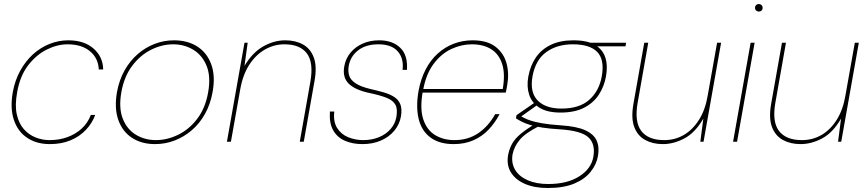

<svg xmlns="http://www.w3.org/2000/svg" viewBox="-20 -710 4350 962"><path d="M230 12Q163 12 116 -19.5Q69 -51 49.5 -109.5Q30 -168 44 -248Q55 -308 81.5 -356Q108 -404 145.5 -438Q183 -472 228.5 -490Q274 -508 322 -508Q402 -508 449 -466.5Q496 -425 497 -362H475Q472 -420 430 -454Q388 -488 319 -488Q267 -488 214 -461.5Q161 -435 120.5 -382Q80 -329 66 -248Q54 -183 64 -137.5Q74 -92 99 -63.5Q124 -35 158 -21.5Q192 -8 228 -8Q277 -8 318 -23Q359 -38 389.5 -66Q420 -94 435 -134H457Q442 -93 410.5 -59.5Q379 -26 333.5 -7Q288 12 230 12Z M757 12Q690 12 642 -19Q594 -50 573 -108.5Q552 -167 566 -248Q577 -309 604 -357Q631 -405 669.5 -438.5Q708 -472 754.5 -490Q801 -508 852 -508Q920 -508 968.5 -477Q1017 -446 1038.5 -387.5Q1060 -329 1045 -248Q1034 -187 1007 -139Q980 -91 941 -57.5Q902 -24 855 -6Q808 12 757 12ZM761 -8Q817 -8 872 -34.5Q927 -61 968 -114.5Q1009 -168 1023 -248Q1037 -327 1015 -380.5Q993 -434 948 -461Q903 -488 848 -488Q792 -488 737.5 -461Q683 -434 642.5 -380.5Q602 -327 588 -248Q574 -168 595.5 -114.5Q617 -61 661.5 -34.5Q706 -8 761 -8Z M1117 0 1205 -496H1221L1205 -380Q1245 -447 1299 -477.5Q1353 -508 1409 -508Q1460 -508 1497.5 -487.5Q1535 -467 1552 -422.5Q1569 -378 1556 -305L1502 0H1482L1535 -300Q1552 -397 1517.5 -442.5Q1483 -488 1405 -488Q1354 -488 1308.5 -462.5Q1263 -437 1230 -387Q1197 -337 1184 -264L1137 0Z M1796 12Q1746 12 1707.5 -5Q1669 -22 1649 -58Q1629 -94 1633 -151H1655Q1649 -101 1669 -69Q1689 -37 1724.5 -22.5Q1760 -8 1800 -8Q1843 -8 1878.5 -22.5Q1914 -37 1937 -63.5Q1960 -90 1966 -124Q1973 -164 1961 -185.5Q1949 -207 1918 -219.5Q1887 -232 1836 -243Q1797 -251 1770 -263Q1743 -275 1727 -291Q1711 -307 1705.5 -328.5Q1700 -350 1705 -378Q1712 -417 1736 -446Q1760 -475 1797 -491.5Q1834 -508 1880 -508Q1946 -508 1985 -471Q2024 -434 2019 -360H1997Q2004 -417 1973 -452.5Q1942 -488 1876 -488Q1813 -488 1774 -457.5Q1735 -427 1727 -378Q1723 -353 1729.5 -331.5Q1736 -310 1761 -293Q1786 -276 1836 -264Q1872 -256 1903 -247Q1934 -238 1955.5 -224Q1977 -210 1986 -187Q1995 -164 1989 -127Q1982 -87 1956 -55.5Q1930 -24 1889 -6Q1848 12 1796 12Z M2253 12Q2182 12 2137.5 -20.5Q2093 -53 2078 -113Q2063 -173 2077 -254Q2088 -314 2112.5 -361.5Q2137 -409 2173 -441.5Q2209 -474 2253.5 -491Q2298 -508 2348 -508Q2421 -508 2462.5 -476Q2504 -444 2518 -392.5Q2532 -341 2521 -282Q2520 -272 2518 -264.5Q2516 -257 2514 -246H2087L2090 -264H2499Q2512 -340 2496 -389.5Q2480 -439 2441 -463.5Q2402 -488 2344 -488Q2292 -488 2241.5 -464.5Q2191 -441 2153 -390.5Q2115 -340 2100 -259L2098 -250Q2083 -165 2101 -111.5Q2119 -58 2160.5 -33Q2202 -8 2257 -8Q2325 -8 2376 -42.5Q2427 -77 2461 -138H2483Q2460 -94 2427.5 -60Q2395 -26 2351.5 -7Q2308 12 2253 12Z M2724 232Q2658 232 2610.5 211.5Q2563 191 2540 154Q2517 117 2526 66Q2532 35 2546 10Q2560 -15 2588 -38.5Q2616 -62 2661 -89L2681 -78Q2613 -44 2584.5 -10Q2556 24 2548 64Q2541 108 2561.5 141.5Q2582 175 2625 193.5Q2668 212 2727 212Q2822 212 2882.5 173.5Q2943 135 2953 75Q2964 11 2928 -22Q2892 -55 2786 -62Q2735 -65 2699 -70.5Q2663 -76 2638 -83.5Q2613 -91 2596 -99.5Q2579 -108 2565 -117L2568 -133L2662 -198L2682 -191L2581 -119L2577 -133Q2590 -128 2603.5 -120.5Q2617 -113 2638 -106Q2659 -99 2695 -92.5Q2731 -86 2790 -82Q2869 -77 2912 -57.5Q2955 -38 2969.5 -5.5Q2984 27 2976 72Q2969 113 2940 150Q2911 187 2858 209.5Q2805 232 2724 232ZM2789 -146Q2722 -146 2683.5 -170Q2645 -194 2631.5 -235Q2618 -276 2627 -326Q2637 -381 2664.5 -421.5Q2692 -462 2739 -485Q2786 -508 2853 -508Q2923 -508 2961.5 -485Q3000 -462 3013 -421.5Q3026 -381 3016 -326Q3007 -276 2980 -235Q2953 -194 2906 -170Q2859 -146 2789 -146ZM2793 -166Q2883 -166 2932.5 -210Q2982 -254 2995 -327Q3010 -410 2973 -449Q2936 -488 2850 -488Q2771 -488 2717 -449Q2663 -410 2648 -327Q2634 -247 2674 -206.5Q2714 -166 2793 -166ZM2943 -478 2937 -496H3117L3114 -478Z M3301 12Q3251 12 3213 -8.5Q3175 -29 3158 -73.5Q3141 -118 3154 -191L3208 -496H3228L3175 -196Q3158 -100 3193 -54Q3228 -8 3308 -8Q3362 -8 3406.5 -34Q3451 -60 3482.5 -110Q3514 -160 3526 -232L3573 -496H3593L3505 0H3489L3504 -116Q3464 -46 3410 -17Q3356 12 3301 12Z M3653 0 3741 -496H3761L3673 0ZM3782 -652Q3775 -652 3769 -657Q3763 -662 3763 -671Q3763 -680 3769 -685Q3775 -690 3782 -690Q3789 -690 3795 -685Q3801 -680 3801 -671Q3801 -662 3795.5 -657Q3790 -652 3782 -652Z M3991 12Q3941 12 3903 -8.5Q3865 -29 3848 -73.5Q3831 -118 3844 -191L3898 -496H3918L3865 -196Q3848 -100 3883 -54Q3918 -8 3998 -8Q4052 -8 4096.5 -34Q4141 -60 4172.5 -110Q4204 -160 4216 -232L4263 -496H4283L4195 0H4179L4194 -116Q4154 -46 4100 -17Q4046 12 3991 12Z"/></svg>

Font: DM Sans 24pt Thin
Style: Italic
Weight: 250
Italic angle: -10°
Designer: Colophon Foundry, Jonny Pinhorn
Foundry: Colophon Foundry
Version: Version 4.004;gftools[0.9.30]